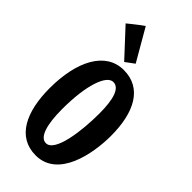

<svg xmlns="http://www.w3.org/2000/svg" viewBox="-261 -860 943 943"><g transform="rotate(45 211.0 -388.0)"><path d="M207 28C363 28 401 -177 401 -302C401 -463 344 -575 217 -575C91 -575 22 -443 22 -254C22 -91 78 28 207 28ZM283 -338C283 -218 262 -50 200 -50C159 -50 138 -116 138 -225C138 -395 176 -497 222 -497C265 -497 283 -437 283 -338ZM140 -804C107 -781 61 -743 61 -743L190 -604L236 -638Z"/></g></svg>

Font: Rum Raisin
Style: Regular
Weight: 400
Designer: Astigmatic (AOETI)
Foundry: Astigmatic (AOETI)
Version: Version 1.000